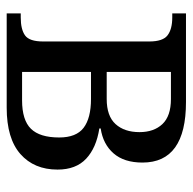

<svg xmlns="http://www.w3.org/2000/svg" viewBox="-21 -555 576 574"><g transform="rotate(90 267.0 -268.0)"><path d="M20 -42H32Q68 -42 86 -55Q104 -68 104 -109V-426Q104 -467 85.5 -481Q67 -495 32 -495H20V-536H285Q466 -536 466 -406Q466 -351 438.5 -319.5Q411 -288 364 -281V-277Q422 -268 454.5 -237.5Q487 -207 487 -152Q487 -82 440.5 -41Q394 0 302 0H20ZM276 -299Q327 -299 351 -325.5Q375 -352 375 -397Q375 -440 351 -465.5Q327 -491 276 -491H195V-299ZM280 -46Q339 -46 365 -72.5Q391 -99 391 -157Q391 -208 362 -230Q333 -252 276 -252H195V-46Z"/></g></svg>

Font: Noto Serif Narrow
Style: Regular
Weight: 400
Width: 4
Designer: Monotype Design Team
Foundry: Monotype Imaging Inc.
Version: Version 1.001